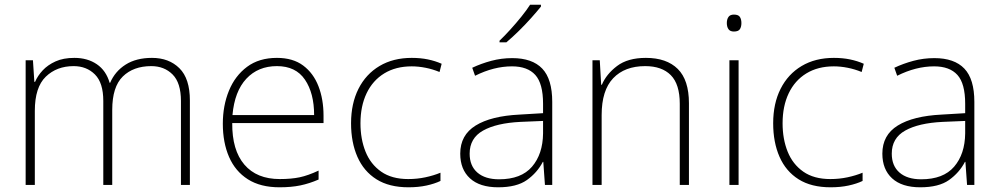

<svg xmlns="http://www.w3.org/2000/svg" viewBox="-20 -786 4243 816"><path d="M626 -540Q698 -540 742.5 -496Q787 -452 787 -359V0H749V-357Q749 -434 713.5 -469.5Q678 -505 623 -505Q547 -505 502 -461Q457 -417 457 -319V0H419V-357Q419 -434 383.5 -469.5Q348 -505 293 -505Q221 -505 174.5 -460Q128 -415 128 -315V0H89V-530H120L126 -438H129Q140 -464 161.5 -487Q183 -510 216 -525Q249 -540 296 -540Q352 -540 391.5 -513Q431 -486 446 -434H448Q469 -483 514 -511.5Q559 -540 626 -540Z M1157 -540Q1225 -540 1268.5 -507.5Q1312 -475 1333.5 -419.5Q1355 -364 1355 -294V-263H967Q966 -148 1018.5 -86.5Q1071 -25 1169 -25Q1218 -25 1253.5 -32.5Q1289 -40 1334 -61V-23Q1295 -6 1256.5 2Q1218 10 1168 10Q1087 10 1033.5 -24Q980 -58 953.5 -119Q927 -180 927 -260Q927 -337 953 -400.5Q979 -464 1030 -502Q1081 -540 1157 -540ZM1157 -505Q1077 -505 1027 -451.5Q977 -398 968 -297H1315Q1315 -390 1276 -447.5Q1237 -505 1157 -505Z M1716 10Q1634 10 1580 -24Q1526 -58 1499 -119.5Q1472 -181 1472 -262Q1472 -346 1503.5 -408.5Q1535 -471 1593 -505.5Q1651 -540 1730 -540Q1767 -540 1798.5 -533.5Q1830 -527 1857 -515L1848 -480Q1819 -492 1788.5 -498Q1758 -504 1730 -504Q1662 -504 1613 -474Q1564 -444 1538 -389.5Q1512 -335 1512 -262Q1512 -195 1533.5 -141.5Q1555 -88 1600 -56.5Q1645 -25 1715 -25Q1753 -25 1788 -32.5Q1823 -40 1852 -52V-17Q1827 -5 1792.5 2.5Q1758 10 1716 10Z M2157 -539Q2242 -539 2284.5 -494.5Q2327 -450 2327 -353V0H2296L2289 -98H2287Q2263 -52 2219.5 -21Q2176 10 2097 10Q2019 10 1977.5 -28Q1936 -66 1936 -133Q1936 -212 2001.5 -252.5Q2067 -293 2188 -299L2288 -305V-345Q2288 -431 2255 -467.5Q2222 -504 2156 -504Q2079 -504 1999 -464L1987 -498Q2025 -516 2068 -527.5Q2111 -539 2157 -539ZM2192 -268Q2090 -263 2033 -231Q1976 -199 1976 -133Q1976 -81 2009 -52.5Q2042 -24 2101 -24Q2195 -24 2241 -77.5Q2287 -131 2288 -219V-272ZM2279 -758Q2262 -737 2237.5 -709.5Q2213 -682 2185 -654.5Q2157 -627 2132 -606H2103V-613Q2124 -633 2149 -660.5Q2174 -688 2196.5 -716Q2219 -744 2233 -766H2279Z M2725 -540Q2813 -540 2860.5 -493Q2908 -446 2908 -347V0H2869V-345Q2869 -428 2831 -466.5Q2793 -505 2722 -505Q2635 -505 2586 -453.5Q2537 -402 2537 -297V0H2498V-530H2529L2535 -426H2538Q2557 -471 2602.5 -505.5Q2648 -540 2725 -540Z M3099 -724Q3118 -724 3124.5 -714Q3131 -704 3131 -688Q3131 -672 3124.5 -662Q3118 -652 3099 -652Q3083 -652 3076 -662Q3069 -672 3069 -688Q3069 -704 3076 -714Q3083 -724 3099 -724ZM3119 -530V0H3080V-530Z M3510 10Q3428 10 3374 -24Q3320 -58 3293 -119.5Q3266 -181 3266 -262Q3266 -346 3297.5 -408.5Q3329 -471 3387 -505.5Q3445 -540 3524 -540Q3561 -540 3592.5 -533.5Q3624 -527 3651 -515L3642 -480Q3613 -492 3582.5 -498Q3552 -504 3524 -504Q3456 -504 3407 -474Q3358 -444 3332 -389.5Q3306 -335 3306 -262Q3306 -195 3327.5 -141.5Q3349 -88 3394 -56.5Q3439 -25 3509 -25Q3547 -25 3582 -32.5Q3617 -40 3646 -52V-17Q3621 -5 3586.5 2.5Q3552 10 3510 10Z M3951 -539Q4036 -539 4078.5 -494.5Q4121 -450 4121 -353V0H4090L4083 -98H4081Q4057 -52 4013.5 -21Q3970 10 3891 10Q3813 10 3771.5 -28Q3730 -66 3730 -133Q3730 -212 3795.5 -252.5Q3861 -293 3982 -299L4082 -305V-345Q4082 -431 4049 -467.5Q4016 -504 3950 -504Q3873 -504 3793 -464L3781 -498Q3819 -516 3862 -527.5Q3905 -539 3951 -539ZM3986 -268Q3884 -263 3827 -231Q3770 -199 3770 -133Q3770 -81 3803 -52.5Q3836 -24 3895 -24Q3989 -24 4035 -77.5Q4081 -131 4082 -219V-272Z"/></svg>

Font: Noto Sans Arabic UI XLt
Style: Regular
Weight: 200
Designer: Monotype Design Team, Nadine Chahine and Nizar Qandah
Foundry: Monotype Imaging Inc.
Version: Version 2.010; ttfautohint (v1.8.4.7-5d5b)